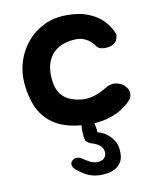

<svg xmlns="http://www.w3.org/2000/svg" viewBox="-83 -560 713 870"><g transform="rotate(-10 273.0 -125.0)"><path d="M303 245Q269 243 243.5 229Q218 215 197 196Q197 196 194 192.5Q191 189 189 183Q187 177 187.5 170.5Q188 164 196 157Q204 150 212.5 149.5Q221 149 227 151Q233 153 233 153Q251 165 267 174Q283 183 302 185Q322 184 331.5 178Q341 172 344.5 161.5Q348 151 346 140Q342 124 330.5 114.5Q319 105 302 99Q296 98 288 94.5Q280 91 274 86Q268 81 267 77Q262 57 262 35Q262 13 264 -3Q264 -3 265.5 -9.5Q267 -16 273 -22.5Q279 -29 292 -28Q306 -28 312.5 -17Q319 -6 319 -6Q321 4 324.5 19Q328 34 329 52Q344 55 358 63Q372 71 384.5 83.5Q397 96 404.5 110.5Q412 125 414 142Q419 181 405 204Q391 227 364.5 236.5Q338 246 303 245ZM276 9Q194 4 144 -26.5Q94 -57 70 -108.5Q46 -160 41 -225Q37 -277 52.5 -325.5Q68 -374 100.5 -412.5Q133 -451 180 -473.5Q227 -496 287 -495Q338 -495 373.5 -482Q409 -469 432 -450.5Q455 -432 467.5 -413.5Q480 -395 485 -383Q490 -371 490 -371Q490 -371 489.5 -364Q489 -357 485 -346.5Q481 -336 468 -328Q456 -321 441 -319Q426 -317 413 -320Q400 -323 395 -329Q394 -329 388.5 -337Q383 -345 372.5 -355Q362 -365 344.5 -373Q327 -381 302 -380Q273 -379 247.5 -370Q222 -361 203.5 -343.5Q185 -326 175 -299.5Q165 -273 166 -237Q167 -192 182 -164.5Q197 -137 223 -124Q249 -111 283 -107Q309 -105 332 -110.5Q355 -116 373 -125Q391 -134 402.5 -141Q414 -148 416 -148Q433 -154 447.5 -152Q462 -150 474.5 -143Q487 -136 495 -125Q505 -112 505.5 -100Q506 -88 503.5 -81Q501 -74 501 -74Q501 -74 489 -60.5Q477 -47 450.5 -29.5Q424 -12 381 0Q338 12 276 9Z"/></g></svg>

Font: Sour Gummy Black Medium
Style: Regular
Weight: 500
Version: Version 1.000